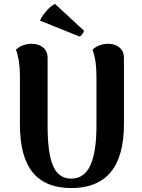

<svg xmlns="http://www.w3.org/2000/svg" viewBox="-20 -931 716 965"><path d="M603 -307.1Q603 14.2 337.9 14.2Q209.5 14.2 144.8 -64Q80.1 -142.1 80.1 -307.1V-550.8Q80.1 -628.4 60.1 -681.2Q92.3 -710.9 140.1 -710.9Q174.3 -710.9 196.8 -692.1Q219.2 -673.3 219.2 -641.1V-299.8Q219.2 -158.7 247.3 -95.9Q275.4 -33.2 337.9 -33.2Q403.3 -33.2 434.1 -100.1Q464.8 -167 464.8 -299.8V-550.8Q464.8 -628.4 444.8 -681.2Q477.1 -710.9 523.9 -710.9Q558.1 -710.9 580.6 -692.1Q603 -673.3 603 -641.1ZM181.2 -827.1Q189.5 -849.6 213.9 -876.7Q238.3 -903.8 256.8 -911.1L401.9 -776.9Q402.8 -772.9 395 -761.5Q387.2 -750 380.9 -747.1Z"/></svg>

Font: Arima
Style: Bold
Weight: 700
Designer: Joana Correia and Natanael Gama
Foundry: NDISCOVER
Version: Version 1.100;Glyphs 3.1.2 (3151)